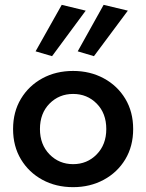

<svg xmlns="http://www.w3.org/2000/svg" viewBox="-20 -763 604 793"><path d="M195 -531 127 -551 235 -743 334 -719ZM368 -531 301 -551 408 -743 508 -719ZM34 -230Q34 -301 66.5 -355Q99 -409 155 -439.5Q211 -470 282 -470Q352 -470 408.5 -439.5Q465 -409 497.5 -355Q530 -301 530 -230Q530 -159 497.5 -105Q465 -51 408.5 -20.5Q352 10 282 10Q211 10 155 -20.5Q99 -51 66.5 -105Q34 -159 34 -230ZM145 -230Q145 -166 184.5 -125.5Q224 -85 282 -85Q340 -85 379.5 -125.5Q419 -166 419 -230Q419 -295 379.5 -335Q340 -375 282 -375Q224 -375 184.5 -335Q145 -295 145 -230Z"/></svg>

Font: Jost* Medium
Style: Regular
Weight: 500
Version: Version 3.7